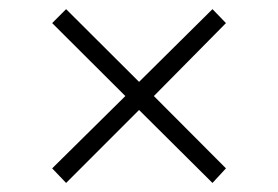

<svg xmlns="http://www.w3.org/2000/svg" viewBox="-20 -445 614 424"><path d="M95.2 -73.2 256.8 -232.9 95.2 -394 126 -424.8 287.1 -264.2 449.2 -424.8 479 -394 319.8 -232.9 479 -73.2 449.2 -41 287.1 -202.1 126 -41Z"/></svg>

Font: Dehuti
Style: Book
Weight: 400
Version: Version 1.2